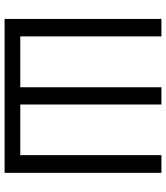

<svg xmlns="http://www.w3.org/2000/svg" viewBox="38 -778 740 857"><g transform="rotate(90 408.5 -350.0)"><path d="M65 -700V0H752V-700H673V-70H447V-700H370V-70H143V-700Z"/></g></svg>

Font: Mint Spirit
Style: Regular
Weight: 400
Designer: HARENDAL Hirwen
Foundry: Arkandis Digital Foundry.
Version: Version 1.004;FFEdit